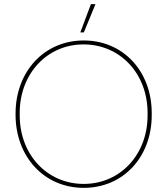

<svg xmlns="http://www.w3.org/2000/svg" viewBox="-20 -900 806 925"><path d="M440 -880H418L367 -744H384ZM55 -347C55 -145 193 5 383 5H384C573 5 711 -143 711 -345V-355C711 -557 573 -705 384 -705H383C193 -705 55 -555 55 -353ZM75 -344V-356C75 -546 208 -686 382 -686H383C558 -686 691 -546 691 -356V-344C691 -154 558 -14 384 -14H383C208 -14 75 -154 75 -344Z"/></svg>

Font: Fixel Display Thin
Style: Regular
Weight: 100
Designer: AlfaBravo + MacPaw
Foundry: Kyrylo Tkachov, Marchela Mozhyna, Serhii Makarenko, Maria Weinstein, Zakhar Kryvoshyya
Version: Version 1.211